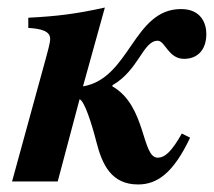

<svg xmlns="http://www.w3.org/2000/svg" viewBox="-20 -481 567 509"><path d="M258 -461C181 -444 132 -438 55 -434V-407C88 -405 113 -399 113 -378C113 -367 107 -347 102 -328L12 0H133L191 -218C204 -213 223 -154 236 -103C251 -45 275 8 346 8C396 8 439 -21 484 -116L462 -127C435 -79 417 -63 398 -63C355 -63 368 -201 278 -252V-255C348 -295 359 -373 398 -373C418 -373 426 -325 468 -325C503 -325 527 -348 527 -391C527 -419 513 -457 460 -457C333 -457 325 -273 200 -252Z"/></svg>

Font: XITS
Style: Bold Italic
Weight: 700
Italic angle: -16.33°
Designer: MicroPress Inc., with final additions and corrections provided by Coen Hoffman, Elsevier (retired)
Version: Version 1.302